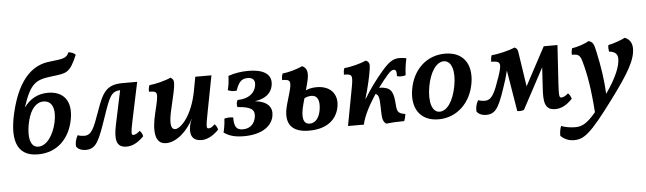

<svg xmlns="http://www.w3.org/2000/svg" viewBox="-55 -940 4739 1409"><g transform="rotate(-5 2314.5 -235.0)"><path d="M342 -552C456 -566 478 -563 534 -695C523 -708 505 -715 483 -718C460 -674 446 -674 335 -661C229 -649 109 -576 47 -310C7 -138 23 9 195 9C340 9 430 -89 456 -223C484 -366 415 -435 306 -435C232 -435 172 -402 130 -343H129C186 -519 229 -538 342 -552ZM268 -374C332 -374 357 -312 336 -215C315 -118 262 -47 203 -47C128 -47 130 -161 153 -248C173 -324 212 -374 268 -374Z M953 -98C937 -83 919 -72 904 -72C889 -72 888 -87 905 -169L966 -458H858C734 -458 707 -396 661 -267C618 -146 599 -97 545 -97C534 -97 512 -99 497 -106C481 -80 474 -45 478 -23C489 -7 512 7 548 7C626 7 648 -54 707 -226C756 -369 770 -404 836 -408L784 -162C762 -59 766 9 847 9C888 9 927 -8 975 -56C973 -72 964 -87 953 -98Z M1139 9C1222 9 1303 -76 1340 -152H1341C1333 -136 1328 -120 1325 -104C1313 -41 1327 9 1402 9C1444 9 1492 -19 1527 -57C1524 -72 1515 -89 1505 -98C1486 -80 1473 -72 1461 -72C1441 -72 1439 -77 1465 -209L1513 -458H1394L1375 -356C1341 -173 1254 -88 1215 -88C1181 -88 1173 -132 1198 -237C1246 -438 1244 -447 1212 -467C1175 -449 1097 -429 1054 -426C1047 -412 1045 -393 1046 -378C1113 -377 1116 -374 1078 -219C1048 -95 1051 9 1139 9Z M1947 -347C1961 -431 1892 -467 1785 -467C1739 -467 1685 -460 1637 -443C1636 -407 1632 -373 1623 -339C1642 -330 1666 -326 1688 -330C1707 -387 1728 -415 1775 -415C1810 -415 1832 -399 1826 -357C1818 -302 1771 -261 1688 -261C1679 -244 1678 -224 1683 -209C1784 -203 1811 -178 1804 -128C1797 -81 1767 -43 1709 -43C1657 -43 1645 -74 1645 -136C1625 -140 1598 -139 1580 -133C1578 -95 1573 -63 1565 -32C1602 -5 1647 8 1712 8C1836 8 1918 -41 1933 -122C1944 -185 1909 -230 1814 -241C1893 -251 1937 -289 1947 -347Z M2274 -304C2245 -304 2218 -299 2194 -288L2208 -341C2228 -415 2219 -451 2181 -467C2144 -448 2075 -429 2035 -426C2028 -411 2026 -397 2027 -378C2087 -378 2097 -368 2070 -275L2048 -199C2004 -46 2075 9 2192 9C2329 9 2395 -58 2413 -141C2433 -235 2380 -304 2274 -304ZM2283 -143C2274 -78 2243 -42 2201 -42C2155 -42 2139 -88 2167 -190L2178 -230C2193 -240 2215 -244 2229 -244C2277 -244 2291 -203 2283 -143Z M2933 -335C2934 -374 2941 -425 2949 -458C2939 -461 2915 -464 2899 -464C2853 -464 2820 -444 2765 -379C2719 -325 2671 -262 2627 -189H2624C2647 -263 2667 -352 2674 -402C2680 -443 2676 -454 2651 -467C2612 -449 2536 -429 2490 -426C2483 -413 2482 -395 2482 -378C2542 -378 2548 -370 2532 -283L2479 0H2596C2609 -65 2654 -146 2700 -216C2730 -211 2728 -164 2730 -106C2732 -45 2731 -12 2760 7C2805 2 2840 0 2893 0C2899 -13 2904 -32 2906 -51C2842 -61 2846 -81 2840 -149C2833 -229 2811 -258 2731 -260C2758 -297 2784 -329 2801 -348C2822 -371 2834 -382 2848 -382C2866 -382 2870 -369 2869 -333C2892 -327 2917 -328 2933 -335Z M3146 9C3282 9 3385 -91 3409 -235C3432 -371 3370 -467 3234 -467C3100 -467 2998 -374 2972 -230C2947 -93 3008 9 3146 9ZM3159 -46C3103 -46 3078 -124 3099 -239C3118 -342 3165 -412 3220 -412C3277 -412 3302 -335 3282 -227C3261 -112 3212 -46 3159 -46Z M4108 -98C4092 -83 4073 -72 4058 -72C4042 -72 4039 -83 4044 -170L4062 -458H3961L3810 -176L3771 -435C3769 -451 3760 -462 3747 -467C3705 -449 3624 -429 3575 -426C3568 -413 3567 -395 3567 -378C3635 -378 3645 -366 3610 -264C3570 -148 3549 -97 3495 -97C3484 -97 3462 -99 3447 -106C3431 -80 3424 -45 3428 -23C3439 -7 3462 7 3498 7C3576 7 3598 -54 3658 -238L3676 -304L3726 -1C3744 2 3761 1 3776 -6L3936 -305L3927 -155C3921 -59 3924 9 4005 9C4046 9 4086 -8 4132 -56C4128 -72 4120 -87 4108 -98Z M4558 -468C4535 -455 4474 -433 4434 -425C4431 -409 4432 -393 4435 -377C4481 -373 4498 -351 4498 -319C4498 -266 4468 -186 4387 -70C4382 -174 4367 -272 4343 -383C4330 -445 4323 -457 4292 -467C4266 -451 4207 -430 4168 -426C4162 -412 4160 -396 4161 -377C4213 -380 4223 -364 4236 -317C4262 -223 4281 -117 4293 57C4225 138 4188 154 4139 154C4106 154 4068 148 4037 136C4028 157 4024 185 4025 208C4053 235 4087 248 4122 248C4197 248 4245 213 4421 -24C4558 -208 4612 -302 4612 -385C4612 -424 4595 -454 4558 -468Z"/></g></svg>

Font: Vollkorn Semibold
Style: Italic
Weight: 600
Italic angle: -11°
Designer: Friedrich Althausen
Foundry: Friedrich Althausen
Version: Version 4.015;PS 004.015;hotconv 1.0.88;makeotf.lib2.5.64775